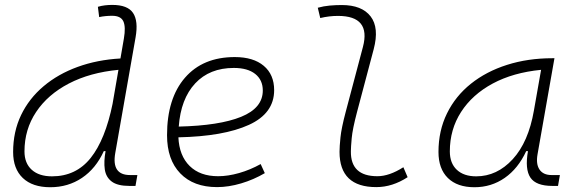

<svg xmlns="http://www.w3.org/2000/svg" viewBox="-20 -763 2384 793"><path d="M187.5 10.3Q114.3 10.3 74.2 -27.8Q34.2 -65.9 34.2 -135.3Q34.2 -219.2 67.1 -287.8Q100.1 -356.4 160.2 -407Q220.2 -457.5 301 -486.8Q381.8 -516.1 477.5 -521.5L491.7 -604Q500 -651.9 489.5 -674.8Q479 -697.8 442.9 -697.8Q429.7 -697.8 416.3 -696.5Q402.8 -695.3 389.6 -692.4L384.3 -734.9Q398.9 -739.3 413.8 -741Q428.7 -742.7 443.8 -742.7Q507.3 -742.7 529.5 -709.5Q551.8 -676.3 540 -608.9L456.1 -131.3Q439.9 -40 517.1 -40H547.4L539.6 4.9H514.6Q465.3 4.9 441.4 -13.2Q417.5 -31.2 412.8 -63.5Q408.2 -95.7 416 -138.7H408.7Q376 -66.9 318.6 -28.3Q261.2 10.3 187.5 10.3ZM445.3 -335.9V-336.4L469.2 -474.6Q351.6 -463.4 264.4 -418Q177.2 -372.6 129.2 -300.5Q81.1 -228.5 81.1 -137.7Q81.1 -88.9 111.1 -61.8Q141.1 -34.7 194.8 -34.7Q293.9 -34.7 354.5 -110.6Q415 -186.5 445.3 -335.9Z M880.9 -35.2Q921.4 -35.2 967.5 -48.3Q1013.7 -61.5 1056.6 -85.4L1073.7 -47.9Q1027.8 -21 976.1 -5.6Q924.3 9.8 876.5 9.8Q779.3 9.8 724.6 -46.9Q669.9 -103.5 669.9 -204.6Q669.9 -356.4 743.9 -441.9Q817.9 -527.3 949.7 -527.3Q1026.4 -527.3 1069.3 -491.2Q1112.3 -455.1 1112.3 -390.6Q1112.3 -294.9 1008.1 -247.3Q903.8 -199.7 716.8 -195.8Q720.2 -120.1 763.2 -77.6Q806.2 -35.2 880.9 -35.2ZM718.3 -240.2Q886.2 -244.1 975.8 -280.5Q1065.4 -316.9 1065.4 -389.2Q1065.4 -432.6 1034.2 -457.5Q1002.9 -482.4 945.8 -482.4Q845.7 -482.4 786.1 -418.5Q726.6 -354.5 718.3 -240.2Z M1534.2 9.8Q1382.3 9.8 1382.3 -135.7Q1382.3 -157.2 1386.2 -195.6Q1390.1 -233.9 1407.7 -300.3L1479 -569.3Q1512.7 -697.3 1376 -697.3Q1339.4 -697.3 1302.7 -688.5L1292.5 -731Q1316.9 -737.8 1341.8 -740Q1366.7 -742.2 1391.6 -742.2Q1474.6 -742.2 1510.7 -695.3Q1546.9 -648.4 1523.4 -559.6L1454.6 -300.3Q1436 -230 1432.6 -192.1Q1429.2 -154.3 1429.2 -138.2Q1427.7 -35.2 1538.6 -35.2Q1587.9 -35.2 1646 -72.3L1663.6 -31.2Q1600.6 9.8 1534.2 9.8Z M1939.5 10.3Q1868.7 10.3 1829.8 -27.8Q1791 -65.9 1791 -135.3Q1791 -223.1 1826.2 -294.7Q1861.3 -366.2 1924.8 -417Q1988.3 -467.8 2074.2 -495.1Q2160.2 -522.5 2261.2 -522.5H2270L2200.2 -126Q2192.9 -85.4 2208.3 -62.7Q2223.6 -40 2258.3 -40H2292.5L2284.7 4.9H2261.7Q2193.8 4.9 2170.7 -29.5Q2147.5 -64 2160.6 -138.7H2153.3Q2120.1 -66.9 2064.7 -28.3Q2009.3 10.3 1939.5 10.3ZM1946.8 -34.7Q2032.7 -34.7 2097.7 -105.5Q2162.6 -176.3 2185.1 -306.2L2214.8 -474.6Q2099.6 -463.4 2015.1 -418Q1930.7 -372.6 1884.3 -300.5Q1837.9 -228.5 1837.9 -137.7Q1837.9 -88.9 1866.7 -61.8Q1895.5 -34.7 1946.8 -34.7Z"/></svg>

Font: Cascadia Mono ExtraLight
Style: Italic
Weight: 200
Italic angle: -10°
Monospace: yes
Designer: Aaron Bell
Foundry: Saja Typeworks
Version: Version 2404.023; ttfautohint (v1.8.4)